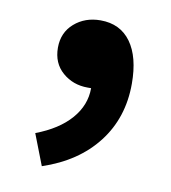

<svg xmlns="http://www.w3.org/2000/svg" viewBox="-55 -226 434 488"><g transform="rotate(10 162.5 17.5)"><path d="M84 213 53 133Q111 111 142 75.5Q173 40 173 -4H164Q126 -4 99 -27.5Q72 -51 72 -91Q72 -130 99.5 -154Q127 -178 167 -178Q218 -178 245.5 -140Q273 -102 273 -33Q273 55 223.5 119Q174 183 84 213Z"/></g></svg>

Font: Noto Sans Korean Bold
Style: Bold
Weight: 700
Designer: Ryoko NISHIZUKA  (kana & ideographs); Paul D. Hunt (Latin, Greek & Cyrillic); Wenlong ZHANG  (bopomofo); Sandoll Communi
Foundry: Adobe Systems Incorporated
Version: Version 1.000;PS 1;hotconv 1.0.78;makeotf.lib2.5.61930